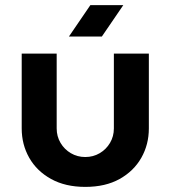

<svg xmlns="http://www.w3.org/2000/svg" viewBox="-20 -720 668 752"><path d="M314 12Q236 12 180 -19Q124 -50 94.5 -102Q65 -154 65 -217V-510H202V-217Q202 -186 217 -160.5Q232 -135 257.5 -120Q283 -105 314 -105Q345 -105 370.5 -120Q396 -135 411 -160.5Q426 -186 426 -217V-510H563V-217Q563 -154 533.5 -102Q504 -50 448.5 -19Q393 12 314 12ZM250 -577 334 -700H463L379 -577Z"/></svg>

Font: MuseoModerno Thin SemiBold
Style: Regular
Weight: 600
Version: Version 1.003